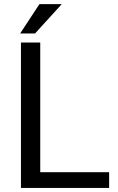

<svg xmlns="http://www.w3.org/2000/svg" viewBox="-20 -919 578 939"><path d="M176.8 -76.7H513.7V0H82.5V-710.9H176.8ZM172.9 -898.9H282.2L151.4 -755.4H78.6Z"/></svg>

Font: SteelSelectRoboto
Style: Roboto-Regular
Weight: 400
Designer: Google
Version: Version 2.137; 2017